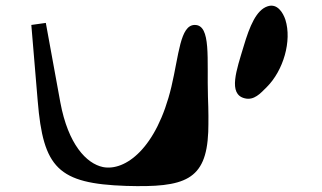

<svg xmlns="http://www.w3.org/2000/svg" viewBox="-20 -641 1110 662"><path d="M88 -555 110 -293C129 -62 180 -8 415 0C617 6 691 -19 698 -186C699 -220 699 -260 697 -307C693 -437 709 -556 651 -555C601 -554 597 -452 571 -342C520 -128 411 -50 335 -65C278 -77 215 -143 188 -288L138 -562ZM824 -302C856 -294 878 -319 900 -341C957 -398 987 -500 964 -573C956 -597 936 -631 902 -619C864 -606 841 -552 820 -481C796 -401 765 -316 824 -302Z"/></svg>

Font: Venom Sans
Style: Bd
Weight: 700
Version: Version 1.001